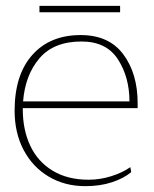

<svg xmlns="http://www.w3.org/2000/svg" viewBox="-20 -627 526 657"><path d="M391 -585H115V-607H391ZM58 -257V-252Q58 -183 83.5 -128.5Q109 -74 160 -43Q211 -12 283 -12Q322 -12 360.5 -24Q399 -36 426 -55L429 -38Q404 -17 363.5 -3.5Q323 10 272 10Q202 10 147 -22.5Q92 -55 61 -113.5Q30 -172 30 -248Q30 -371 90.5 -439Q151 -507 256 -507Q353 -507 402 -441Q451 -375 451 -274V-257ZM59 -280H423Q423 -363 383.5 -424Q344 -485 259 -485Q164 -485 115 -427.5Q66 -370 59 -280Z"/></svg>

Font: Trirong Thin
Style: Regular
Weight: 250
Designer: Katatrad Team
Foundry: CadsonDemak
Version: Version 1.001